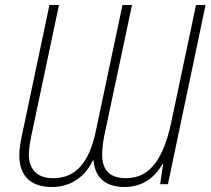

<svg xmlns="http://www.w3.org/2000/svg" viewBox="-20 -734 842 765"><path d="M186 11C271 11 323 -38 350 -95H353C357 -39 388 11 476 11C551 11 598 -29 628 -81H630L618 0H649L799 -714H761L663 -250C633 -107 581 -24 482 -24C417 -24 387 -57 387 -118C387 -137 389 -159 395 -191L506 -714H468L361 -208C335 -87 282 -24 192 -24C129 -24 95 -58 95 -119C95 -140 99 -163 105 -194L215 -714H177L67 -193C61 -165 57 -137 57 -114C57 -32 104 11 186 11Z"/></svg>

Font: Noto Sans SemiCondensed ExtraLight
Style: Italic
Weight: 200
Width: 4
Italic angle: -12°
Designer: Monotype Design Team
Foundry: Monotype Imaging Inc.
Version: Version 2.013